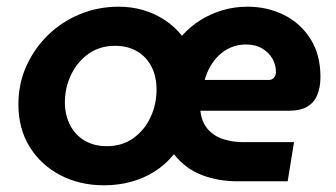

<svg xmlns="http://www.w3.org/2000/svg" viewBox="-20 -542 1005 574"><path d="M291 12Q219 12 161 -18Q103 -48 69 -102.5Q35 -157 35 -230Q35 -292 59 -345Q83 -398 124.5 -438Q166 -478 220 -500Q274 -522 335 -522Q373 -522 407.5 -512Q442 -502 472 -482.5Q502 -463 524 -435Q549 -463 579.5 -482Q610 -501 645.5 -511.5Q681 -522 720 -522Q779 -522 828.5 -497.5Q878 -473 908 -426Q938 -379 938 -312Q938 -280 928 -257Q918 -234 897.5 -222.5Q877 -211 845 -211H579Q583 -176 602 -155Q621 -134 649 -125.5Q677 -117 707 -117H859L840 0H690Q633 0 584 -18.5Q535 -37 500 -81Q474 -49 441 -28.5Q408 -8 370 2Q332 12 291 12ZM299 -105Q346 -105 379.5 -129.5Q413 -154 430.5 -192.5Q448 -231 448 -274Q448 -313 433 -342.5Q418 -372 390 -388.5Q362 -405 324 -405Q278 -405 244.5 -381Q211 -357 192.5 -318.5Q174 -280 174 -236Q174 -199 189 -169Q204 -139 232.5 -122Q261 -105 299 -105ZM592 -303H783Q795 -303 800 -311Q805 -319 805 -326Q805 -348 794.5 -366.5Q784 -385 764 -397Q744 -409 715 -409Q691 -409 671 -400.5Q651 -392 635.5 -377.5Q620 -363 609 -344Q598 -325 592 -303Z"/></svg>

Font: MuseoModerno Thin SemiBold
Style: Italic
Weight: 600
Italic angle: -9°
Version: Version 1.003